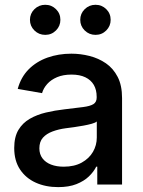

<svg xmlns="http://www.w3.org/2000/svg" viewBox="-20 -767 595 798"><path d="M221.7 10.7Q169.9 10.7 128.7 -7.8Q87.4 -26.4 63.2 -62.7Q39.1 -99.1 39.1 -151.9Q39.1 -197.8 56.6 -227.1Q74.2 -256.3 104 -273.4Q133.8 -290.5 170.9 -299.3Q208 -308.1 247.1 -312.5Q295.4 -318.4 325 -322Q354.5 -325.7 368.2 -334.2Q381.8 -342.8 381.8 -361.3V-364.7Q381.8 -393.6 369.9 -414.1Q357.9 -434.6 334.7 -445.8Q311.5 -457 277.3 -457Q242.7 -457 217.3 -446.3Q191.9 -435.5 176.3 -418Q160.6 -400.4 154.8 -379.9L53.7 -397.5Q66.9 -446.3 99.1 -478.8Q131.3 -511.2 177.2 -527.6Q223.1 -543.9 276.9 -543.9Q314.5 -543.9 352.1 -534.4Q389.6 -524.9 420.2 -503.9Q450.7 -482.9 469 -447.5Q487.3 -412.1 487.3 -359.4V0H384.3V-74.2H379.9Q369.6 -53.2 349.4 -33.7Q329.1 -14.2 297.6 -1.7Q266.1 10.7 221.7 10.7ZM244.6 -74.2Q289.1 -74.2 319.8 -91.3Q350.6 -108.4 366.5 -136Q382.3 -163.6 382.3 -195.3V-262.2Q376.5 -256.8 361.6 -252.7Q346.7 -248.5 327.1 -244.9Q307.6 -241.2 287.8 -238.5Q268.1 -235.8 252.9 -233.9Q223.6 -230 198.5 -220.7Q173.3 -211.4 158.4 -194.8Q143.6 -178.2 143.6 -150.4Q143.6 -126 156.5 -108.9Q169.4 -91.8 192.1 -83Q214.8 -74.2 244.6 -74.2ZM377 -622.1Q350.6 -622.1 332 -640.4Q313.5 -658.7 313.5 -684.6Q313.5 -710.4 332 -728.8Q350.6 -747.1 377 -747.1Q403.3 -747.1 421.6 -729Q439.9 -710.9 439.9 -684.6Q439.9 -658.7 421.6 -640.4Q403.3 -622.1 377 -622.1ZM168 -622.1Q141.6 -622.1 123 -640.4Q104.5 -658.7 104.5 -684.6Q104.5 -710.4 123 -728.8Q141.6 -747.1 168 -747.1Q194.3 -747.1 212.6 -729Q231 -710.9 231 -684.6Q231 -658.7 212.6 -640.4Q194.3 -622.1 168 -622.1Z"/></svg>

Font: Inter 20pt Medium
Style: Regular
Weight: 500
Version: Version 4.001;git-66647c0bb